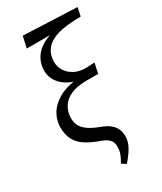

<svg xmlns="http://www.w3.org/2000/svg" viewBox="-232 -829 941 1112"><g transform="rotate(-30 239.0 -272.5)"><path d="M271 200 242 181Q258 154 266 133Q274 112 274 84Q274 68 268.5 54.5Q263 41 246.5 28.5Q230 16 197 5Q145 -14 111 -37.5Q77 -61 60 -94.5Q43 -128 43 -176Q43 -222 67.5 -264Q92 -306 144.5 -335.5Q197 -365 279 -371V-358Q229 -367 195 -389Q161 -411 143.5 -441.5Q126 -472 126 -505Q126 -542 139.5 -572Q153 -602 177.5 -624Q202 -646 236 -660.5Q270 -675 311 -681L298 -669H103L120 -745L478 -730L466 -673Q391 -673 340.5 -663Q290 -653 259 -633Q228 -613 214.5 -584.5Q201 -556 201 -520Q201 -490 218 -462.5Q235 -435 267 -417.5Q299 -400 345 -400Q356 -400 369 -401Q382 -402 402 -403L388 -335H308Q247 -335 206 -317Q165 -299 144 -266Q123 -233 123 -189Q123 -163 134 -141Q145 -119 171 -100Q197 -81 242 -64Q286 -48 308 -28Q330 -8 337 13.5Q344 35 344 58Q344 87 328.5 119Q313 151 271 200Z"/></g></svg>

Font: Source Serif 4
Style: Italic
Weight: 400
Italic angle: -12°
Designer: Frank Grießhammer
Foundry: Adobe Systems Incorporated
Version: Version 4.004;hotconv 1.0.116;makeotfexe 2.5.65601